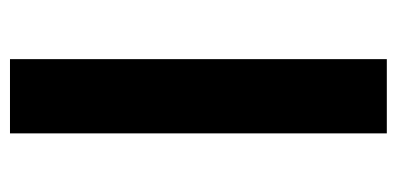

<svg xmlns="http://www.w3.org/2000/svg" viewBox="-220 -556 776 375"><g transform="rotate(-90 167.5 -368.0)"><path d="M95 -736H240V0H95Z"/></g></svg>

Font: Reem Kufi Ink
Style: Bold
Weight: 700
Designer: Khaled Hosny
Version: Version 1.002